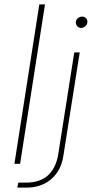

<svg xmlns="http://www.w3.org/2000/svg" viewBox="-20 -750 430 879"><path d="M46 0 160 -730H186L72 0ZM59 109 64 86H99Q164 86 200.5 52Q237 18 247 -46L320 -510H345L270 -36Q260 31 214.5 70Q169 109 101 109ZM352 -622Q341 -622 334 -629.5Q327 -637 327 -648Q327 -654 330.5 -660Q334 -666 341 -670Q348 -674 356 -674Q366 -674 373 -667.5Q380 -661 380 -651Q380 -641 375 -634.5Q370 -628 363.5 -625Q357 -622 352 -622Z"/></svg>

Font: MuseoModerno Thin
Style: Italic
Weight: 100
Italic angle: -9°
Designer: Pablo Cosgaya, Héctor Gatti, Marcela Romero, and the Authors of The MuseoModerno Project.
Foundry: Omnibus-Type Team
Version: Version 1.003